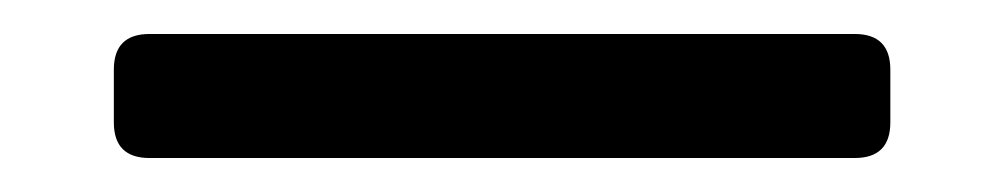

<svg xmlns="http://www.w3.org/2000/svg" viewBox="-20 -5 591 113"><path d="M47 67V36Q47 15 68 15H483Q504 15 504 36V67Q504 88 483 88H68Q47 88 47 67Z"/></svg>

Font: Mitr Light
Style: Regular
Weight: 300
Designer: Thanarat Vachiruckul
Foundry: Cadson Demak
Version: Version 1.003